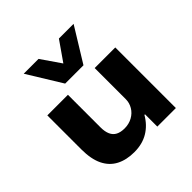

<svg xmlns="http://www.w3.org/2000/svg" viewBox="-199 -945 1127 1127"><g transform="rotate(-45 364.5 -381.5)"><path d="M291 11Q226 11 179 -13.5Q132 -38 107 -89Q82 -140 82 -221V-503H253V-232Q253 -197 263.5 -173.5Q274 -150 295.5 -139Q317 -128 349 -128Q385 -128 414 -144Q443 -160 459 -187Q475 -214 475 -244V-503H646V0H492V-102H487Q456 -48 407 -18.5Q358 11 291 11ZM288 -561 157 -774H280L364 -652L449 -774H571L440 -561Z"/></g></svg>

Font: Nunito Sans 7pt SemiExpanded ExtraBold
Style: Regular
Weight: 800
Width: 6
Designer: Vernon Adams
Foundry: Vernon Adams
Version: Version 3.101;gftools[0.9.27]